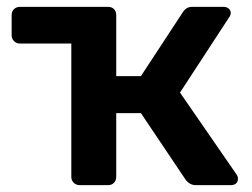

<svg xmlns="http://www.w3.org/2000/svg" viewBox="-20 -540 735 560"><path d="M670 -31Q674 -26 674 -18Q674 -10 668.5 -5Q663 0 653 0H551Q534 0 522 -15L391 -210H319V-24Q319 -14 312.5 -7Q306 0 295 0H213Q202 0 195 -7Q188 -14 188 -24V-413H38Q28 -413 21 -420Q14 -427 14 -437V-496Q14 -507 21 -513.5Q28 -520 38 -520H295Q306 -520 312.5 -513.5Q319 -507 319 -496V-318H391L513 -504Q523 -520 540 -520H632Q641 -520 647 -515Q653 -510 653 -502Q653 -496 648 -489L505 -270Z"/></svg>

Font: Rubik AZ
Style: Regular
Weight: 500
Designer: Hubert and Fischer
Foundry: Hubert & Fischer
Version: Version 2.000